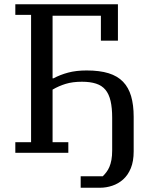

<svg xmlns="http://www.w3.org/2000/svg" viewBox="-20 -718 694 902"><path d="M359 110H463Q472 101 480 90.5Q488 80 494 66Q500 52 503.5 33Q507 14 507 -12V-165Q507 -211 499.5 -243.5Q492 -276 475.5 -296Q459 -316 431.5 -325Q404 -334 365 -334Q321 -334 288.5 -324Q256 -314 227 -297V-50H301V0H52V-50H126V-648H52V-698H534V-527H454V-644H227V-350H231Q263 -367 300.5 -377Q338 -387 387 -387Q448 -387 490 -374Q532 -361 558 -334Q584 -307 596 -266Q608 -225 608 -169V-7Q608 40 594.5 72.5Q581 105 558.5 125Q536 145 507.5 154.5Q479 164 450 164H359Z"/></svg>

Font: IBM Plex Serif Text
Style: Regular
Weight: 450
Designer: Mike Abbink, Paul van der Laan, Pieter van Rosmalen
Foundry: Bold Monday
Version: Version 3.001